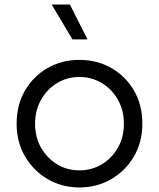

<svg xmlns="http://www.w3.org/2000/svg" viewBox="-20 -811 698 843"><path d="M329 12Q252 12 189.5 -24.5Q127 -61 90 -124Q53 -187 53 -269Q53 -350 89.5 -413Q126 -476 188.5 -512Q251 -548 329 -548Q407 -548 469.5 -512Q532 -476 568.5 -413Q605 -350 605 -269Q605 -187 568 -124Q531 -61 468.5 -24.5Q406 12 329 12ZM329 -63Q383 -63 427.5 -90Q472 -117 498 -163Q524 -209 524 -268Q524 -326 498 -372.5Q472 -419 427.5 -446Q383 -473 329 -473Q274 -473 230 -446Q186 -419 160 -372.5Q134 -326 134 -268Q134 -209 160 -163Q186 -117 230 -90Q274 -63 329 -63ZM364 -638H298L207 -791H287Z"/></svg>

Font: Plus Jakarta Text Light
Style: Regular
Weight: 300
Designer: Gumpita Rahayu
Foundry: Tokotype Studio
Version: Version 1.000